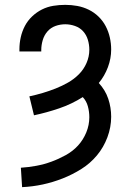

<svg xmlns="http://www.w3.org/2000/svg" viewBox="-20 -548 540 791"><path d="M71 223 66 143Q98 141 130 135Q162 129 192 118Q222 107 251 91Q280 75 301.5 51.5Q323 28 335.5 -2.5Q348 -33 348 -65Q348 -88 342 -110Q336 -132 321 -148Q275 -119 223.5 -101.5Q172 -84 120 -73L101 -151Q129 -157 156 -165Q183 -173 209.5 -183.5Q236 -194 260.5 -208Q285 -222 305 -242Q325 -262 336.5 -288.5Q348 -315 348 -343Q348 -364 342 -384Q336 -404 322.5 -419Q309 -434 289 -441Q269 -448 249 -448Q228 -448 208.5 -441Q189 -434 175.5 -418.5Q162 -403 156 -382.5Q150 -362 150 -342V-336H60V-345Q60 -370 65.5 -394.5Q71 -419 82.5 -441Q94 -463 112.5 -480.5Q131 -498 153 -509Q175 -520 199.5 -524Q224 -528 249 -528Q274 -528 298.5 -523.5Q323 -519 345.5 -508Q368 -497 386 -479.5Q404 -462 415.5 -440Q427 -418 432.5 -393.5Q438 -369 438 -344Q438 -307 424.5 -271Q411 -235 387 -206Q400 -192 410 -175.5Q420 -159 426 -141Q432 -123 435 -104.5Q438 -86 438 -67Q438 -24 422.5 17.5Q407 59 379.5 92Q352 125 315.5 148Q279 171 238.5 187Q198 203 156 212Q114 221 71 223Z"/></svg>

Font: Iosevka Fixed Medium
Style: Regular
Weight: 500
Monospace: yes
Designer: Belleve Invis
Foundry: Belleve Invis
Version: Version 32.3.0